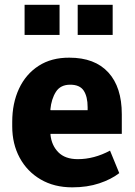

<svg xmlns="http://www.w3.org/2000/svg" viewBox="-20 -782 569 812"><path d="M285.6 10.3Q209 10.3 151.9 -23.2Q94.7 -56.6 63.2 -115Q31.7 -173.3 31.7 -247.6V-266.6Q31.7 -345.7 60.5 -407.2Q89.4 -468.8 143.6 -503.7Q197.8 -538.6 273.4 -538.1Q380.9 -538.1 438 -475.8Q495.1 -413.6 495.1 -298.8V-215.8H193.8L193.4 -212.9Q197.8 -167.5 226.6 -138.2Q255.4 -108.9 309.1 -108.9Q377.9 -108.9 445.3 -145L484.4 -49.8Q450.2 -23.4 399.7 -6.6Q349.1 10.3 285.6 10.3ZM194.3 -315.9H350.6V-328.6Q350.6 -373.5 334 -398.7Q317.4 -423.8 276.9 -423.8Q235.8 -423.8 216.6 -393.8Q197.3 -363.8 192.9 -318.4ZM308.6 -634.3V-761.7H456.5V-634.3ZM84 -634.3V-761.7H231.9V-634.3Z"/></svg>

Font: Roboto Slab ExtraBold
Style: Regular
Weight: 800
Designer: Google
Version: Version 2.001; ttfautohint (v1.8.3)